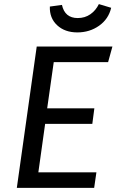

<svg xmlns="http://www.w3.org/2000/svg" viewBox="-20 -916 569 936"><path d="M507 -613H242L210 -388H440L430 -312H200L167 -76H450L439 0H62L159 -689H528ZM223 -884 282 -892Q296 -828 359 -828Q394 -828 420.5 -846.5Q447 -865 462 -896L522 -878Q509 -823 463 -790.5Q417 -758 357 -758Q296 -758 258.5 -793Q221 -828 223 -884Z"/></svg>

Font: Fira Sans
Style: Italic
Weight: 400
Italic angle: -8°
Designer: bBox Type GmbH & Carrois Corporate GbR & Edenspiekermann AG
Foundry: bBox Type GmbH & Carrois Corporate GbR & Edenspiekermann AG
Version: Version 4.301